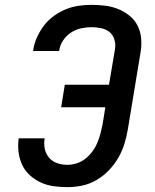

<svg xmlns="http://www.w3.org/2000/svg" viewBox="-20 -763 640 791"><path d="M257 8Q229 8 200.5 4Q172 0 147.5 -11.5Q123 -23 103 -41Q83 -59 71.5 -83.5Q60 -108 56.5 -136Q53 -164 57 -193H164Q160 -171 164.5 -150Q169 -129 182 -113.5Q195 -98 215 -91Q235 -84 257 -84Q276 -84 295.5 -90Q315 -96 331 -108.5Q347 -121 359.5 -137.5Q372 -154 380 -172.5Q388 -191 393 -209.5Q398 -228 402 -247L414 -321H232L247 -414H429L454 -562Q457 -582 451 -601Q445 -620 430.5 -631.5Q416 -643 396 -647Q376 -651 356 -651Q335 -651 313 -646Q291 -641 272 -628.5Q253 -616 240 -596.5Q227 -577 224 -555Q224 -555 223.5 -554.5Q223 -554 223 -553H116Q117 -554 117 -555Q117 -556 117 -558Q121 -584 132.5 -609.5Q144 -635 161 -657.5Q178 -680 201.5 -697Q225 -714 250.5 -724.5Q276 -735 303 -739Q330 -743 356 -743Q385 -743 413.5 -739.5Q442 -736 467.5 -725.5Q493 -715 514 -698Q535 -681 547 -657Q559 -633 561.5 -604.5Q564 -576 559 -547L507 -232Q502 -202 493 -172Q484 -142 468 -114Q452 -86 429 -62Q406 -38 378 -21.5Q350 -5 319 1.5Q288 8 257 8Z"/></svg>

Font: Iosevka SS04 Semibold Extended
Style: Italic
Weight: 600
Width: 7
Italic angle: -9°
Monospace: yes
Designer: Belleve Invis
Foundry: Belleve Invis
Version: Version 19.0.0; ttfautohint (v1.8.4)